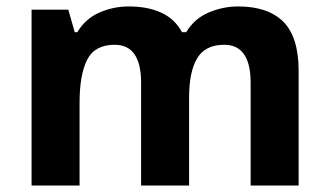

<svg xmlns="http://www.w3.org/2000/svg" viewBox="-20 -576 1022 596"><path d="M719 -556Q812 -556 859.5 -508.5Q907 -461 907 -356V0H758V-319Q758 -437 676 -437Q617 -437 592 -395Q567 -353 567 -274V0H418V-319Q418 -437 336 -437Q274 -437 250.5 -390.5Q227 -344 227 -257V0H78V-546H192L212 -476H220Q245 -518 288.5 -537Q332 -556 379 -556Q439 -556 481 -536.5Q523 -517 545 -476H558Q583 -518 627.5 -537Q672 -556 719 -556Z"/></svg>

Font: Noto Sans Kannada
Style: Bold
Weight: 700
Designer: Jelle Bosma - Monotype Design Team
Foundry: Monotype Imaging Inc.
Version: Version 2.005; ttfautohint (v1.8.4.7-5d5b)